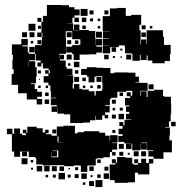

<svg xmlns="http://www.w3.org/2000/svg" viewBox="-20 -731 737 774"><path d="M665 -185H663V-165H673V-117H639V-91H599V-100H578V-122H598V-125H573V-156H549V-154H572V-128H546V-151H545V-125H513V-151H510V-130H488V-152H509V-153H481V-159H457V-183H474V-190H458V-212H474V-223H461V-239H477V-226H482V-248H509V-250H488V-272H501V-280H488V-302H501V-306H484V-336H505V-343H491V-359H507V-345H513V-364H512V-365H489V-361H453V-337H428V-332H423V-307H404V-304H422V-278H404V-268H416V-254H402V-266H392V-248H366V-263H364V-246H343V-237H315V-235H263V-270H238V-273H211V-301H210V-280H188V-302H209V-307H185V-335H207V-337H185V-365H183V-387H175V-398H156V-424H175V-434H162V-448H176V-435H181V-448H176V-455H153V-476H147V-463H131V-479H144V-487H125V-513H122V-488H97V-484H122V-460H128V-422H125V-395H105V-392H120V-372H130V-361H149V-341H130V-332H150V-310H128V-330H88V-355H53V-389H27V-433H35V-452H30V-490H32V-510H28V-552H66V-574H92V-548H70V-544H92V-519H97V-514H121V-549H147V-553H149V-581H151V-599H148V-582H130V-600H147V-643H153V-667H169V-711H229V-710H258V-702H280V-693H301V-669H280V-660H272V-638H252V-637H275V-609H300V-610H338V-606H364V-577H365V-550H366V-574H392V-548H368V-543H391V-519H368V-512H339V-511H301V-489H277V-513H271V-519H247V-543H271V-549H299V-551H304V-572H300V-573H271V-605H246V-604H245V-578H246V-514H219V-494H220V-510H238V-492H222V-487H245V-461H249V-454H272V-428H252V-427H275V-395H273V-374H278V-392H300V-373H311V-370H338V-363H361V-346H366V-364H390V-370H393V-394H392V-424H368V-422H361V-399H337V-422H330V-429H307V-453H330V-460H368V-458H396V-457H425V-436H441V-439H497V-438H526V-422H540V-400H526V-398H546V-397H575V-365H546V-364H545V-345H547V-363H571V-340H575V-365H601V-369H637V-344H642V-341H669V-312H670V-270H668V-242H661V-219H645V-217H665ZM459 -541H424V-516H394V-546H419V-547H395V-575H419V-577H395V-605H422V-606H394V-666H423V-697H451V-699H487V-667H509V-671H549V-631H542V-609H547V-573H546V-552H548V-572H570V-555H572V-573H571V-609H637V-583H641V-550H668V-512H665V-485H644V-476H594V-487H575V-507H571V-489H547V-510H544V-486H514V-513H511V-516H484V-544H482V-548H459ZM305 -695H333V-667H305ZM341 -689H357V-673H341ZM401 -689H417V-673H401ZM298 -660V-642H280V-660ZM310 -660H328V-642H310ZM131 -643V-659H147V-643ZM355 -657V-645H343V-657ZM374 -656H384V-646H374ZM95 -635H123V-607H95ZM278 -610V-632H300V-610ZM551 -629H567V-613H551ZM326 -628V-614H312V-628ZM133 -615V-627H145V-615ZM374 -626H384V-616H374ZM584 -626H594V-616H584ZM367 -603H391V-579H367ZM69 -601H89V-581H69ZM99 -601H119V-581H99ZM249 -601H269V-581H249ZM550 -600H568V-582H550ZM131 -553V-569H147V-553ZM267 -569V-553H251V-569ZM282 -554V-568H296V-554ZM114 -566V-556H104V-566ZM120 -520H98V-542H120ZM430 -540H448V-522H430ZM465 -535H473V-527H465ZM249 -511H269V-491H249ZM509 -511V-491H489V-511ZM418 -510V-492H400V-510ZM443 -505V-497H435V-505ZM472 -504V-498H466V-504ZM95 -483V-464H96V-483ZM278 -482H300V-460H278ZM264 -476V-466H254V-476ZM282 -434V-448H296V-434ZM133 -447H145V-435H133ZM299 -401H279V-421H299ZM369 -421H389V-401H369ZM312 -418H326V-404H312ZM137 -409V-413H141V-409ZM599 -371H579V-391H599ZM386 -388V-374H372V-388ZM144 -376H134V-386H144ZM164 -376V-386H174V-376ZM324 -386V-376H314V-386ZM344 -376V-386H354V-376ZM176 -344H162V-358H176ZM462 -358H476V-344H462ZM178 -312H160V-330H178ZM431 -329H447V-313H431ZM475 -297V-285H463V-297ZM444 -296V-286H434V-296ZM480 -250H458V-272H480ZM447 -253H431V-269H447ZM670 -222V-240H688V-222ZM423 -118V-97H397V-93H370V-90H366V-64H337V-63H332V-38H306V-63H301V-64H279V-61H239V-65H186V-64H152V-68H126V-94H122V-98H96V-120H89V-101H69V-120H61V-99H37V-120H28V-190H8V-212H30V-192H37V-213H61V-192H70V-186H84V-194H72V-208H86V-196H90V-220H128V-214H152V-197H162V-208H176V-194H165V-190H188V-184H209V-221H236V-224H282V-193H292V-198H318V-202H380V-196H404V-184H422V-164H424V-186H454V-156H432V-154H452V-128H432V-118ZM191 -193V-209H207V-193ZM445 -207V-195H433V-207ZM216 -181H212V-158H216V-157H233V-158H216ZM459 -151H479V-131H459ZM187 -97H215V-124H192V-122H210V-100H188V-118H187ZM88 -121V-122H70V-121ZM519 -121H539V-101H519ZM549 -121H569V-101H549ZM477 -119V-103H461V-119ZM446 -118V-104H432V-118ZM495 -107V-115H503V-107ZM569 -74H580V-90H598V-72H582V-28H536V-35H524V4H496V6H442V-5H423V-34H422V-68H445V-73H431V-89H447V-75H452V-98H486V-95H513V-71H519V-67H536V-73H521V-89H537V-74H549V-91H569ZM91 -69H67V-93H91ZM372 -88H386V-74H372ZM114 -76H104V-86H114ZM150 -40H128V-62H150ZM180 -40H158V-62H180ZM209 -41H189V-61H209ZM220 -42V-60H238V-42ZM340 -60H358V-42H340ZM417 -59V-43H401V-59ZM283 -45V-57H295V-45ZM113 -47H105V-55H113ZM256 -48V-54H262V-48ZM242 -8H216V-34H242ZM330 -10H308V-32H330ZM420 -10H398V-32H420ZM297 -13H281V-29H297ZM386 -14H372V-28H386ZM205 -15H193V-27H205ZM265 -15H253V-27H265ZM174 -16H164V-26H174ZM353 -25V-17H345V-25ZM393 23H365V-5H393ZM359 19H339V-1H359ZM324 14H314V4H324Z"/></svg>

Font: Rubik-Storm
Style: Regular
Weight: 400
Designer: NaN (generative design), Hubert & Fischer (Rubik source font outlines)
Foundry: NaN, Hubert & Fischer
Version: Version 1.000